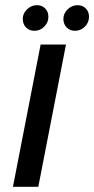

<svg xmlns="http://www.w3.org/2000/svg" viewBox="-20 -722 364 742"><path d="M30 0ZM30 0H128L235 -550H137ZM68 -649Q68 -670 84.5 -686Q101 -702 123 -702Q142 -702 154.5 -689.5Q167 -677 167 -657Q167 -635 151 -619Q135 -603 113 -603Q93 -603 80.5 -616Q68 -629 68 -649ZM225 -649Q225 -670 241.5 -686Q258 -702 280 -702Q299 -702 311.5 -689.5Q324 -677 324 -657Q324 -635 308 -619Q292 -603 270 -603Q250 -603 237.5 -616Q225 -629 225 -649Z"/></svg>

Font: Cambay Devanagari
Style: Bold Italic
Weight: 700
Designer: Pooja Saxena
Foundry: Pooja Saxena
Version: Version 1.005;PS 001.005;hotconv 1.0.70;makeotf.lib2.5.58329